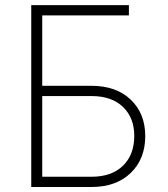

<svg xmlns="http://www.w3.org/2000/svg" viewBox="-20 -748 671 768"><path d="M105 0V-727.5H495.6V-686.5H148.9V-404.8H345.7Q444.8 -404.8 502.9 -349.4Q561 -293.9 561 -203.6Q561 -112.3 502.9 -56.2Q444.8 0 345.7 0ZM148.9 -41H345.7Q426.8 -41 471.9 -85.2Q517.1 -129.4 517.1 -204.1Q517.1 -276.9 471.9 -320.3Q426.8 -363.8 345.7 -363.8H148.9Z"/></svg>

Font: Inter Extra Light
Style: Regular
Weight: 200
Designer: Rasmus Andersson
Foundry: rsms
Version: Version 4.000;git-3c8e0fc